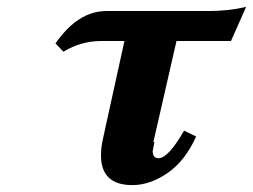

<svg xmlns="http://www.w3.org/2000/svg" viewBox="-20 -525 734 557"><path d="M425 -113H428Q423 -88 423 -87Q423 -66 440 -66Q468 -66 514 -146L549 -129Q517 -58 466 -23Q415 12 364 12Q273 12 273 -74Q273 -98 279 -124L341 -406H273Q215 -406 164 -375L141 -399Q206 -493 289 -493H585Q643 -493 694 -505L650 -406H492Z"/></svg>

Font: Lingua Franca
Style: Bold Italic
Weight: 700
Italic angle: -13°
Version: Version 1.19